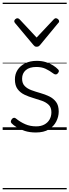

<svg xmlns="http://www.w3.org/2000/svg" viewBox="-20 -976 521 1442"><path d="M249 19Q203 19 167 7.5Q131 -4 105 -20.5Q79 -37 67 -50Q60 -58 61.5 -65.5Q63 -73 70 -83Q78 -91 85.5 -91.5Q93 -92 101 -85Q133 -59 170 -43Q207 -27 252 -27Q287 -27 312.5 -40.5Q338 -54 352 -78Q366 -102 366 -133Q366 -169 346 -188.5Q326 -208 295 -219Q264 -230 229.5 -240Q195 -250 163.5 -265Q132 -280 112 -307Q92 -334 92 -380Q92 -420 112 -451Q132 -482 169 -500.5Q206 -519 256 -519Q293 -519 324 -509.5Q355 -500 378.5 -485Q402 -470 417 -454Q424 -446 422 -439Q420 -432 413 -424Q407 -417 398.5 -417Q390 -417 382 -423Q350 -447 321 -460Q292 -473 253 -473Q201 -473 173.5 -449Q146 -425 146 -385Q146 -350 165.5 -330Q185 -310 216.5 -298.5Q248 -287 283.5 -277Q319 -267 350 -252Q381 -237 401 -210.5Q421 -184 421 -138Q421 -100 402.5 -63.5Q384 -27 346.5 -4Q309 19 249 19ZM400 -839Q408 -839 416 -832Q424 -825 424 -816Q424 -814 423 -810.5Q422 -807 418 -804L281 -638Q276 -632 270.5 -628.5Q265 -625 255 -625Q246 -625 241 -628.5Q236 -632 231 -638L92 -804Q90 -807 88.5 -810.5Q87 -814 87 -816Q87 -825 95 -832Q103 -839 111 -839Q115 -839 119 -837Q123 -835 127 -831L255 -694L384 -831Q388 -835 391.5 -837Q395 -839 400 -839ZM0 436H481V446H0ZM0 -20H481V0H0ZM0 -505H481V-500H0ZM0 -956H481V-946H0Z"/></svg>

Font: Playwrite HU Guides
Style: Regular
Weight: 400
Designer: Veronika Burian, José Scaglione
Foundry: TypeTogether
Version: Version 1.003